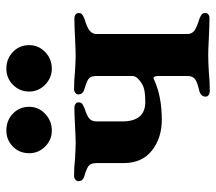

<svg xmlns="http://www.w3.org/2000/svg" viewBox="-58 -619 680 604"><g transform="rotate(-90 282.0 -317.0)"><path d="M14 0ZM280 -10Q280 -25 298 -30Q325 -36 335 -43.5Q345 -51 345 -67V-159Q345 -168 342 -172Q339 -176 335 -173Q282 -148 207 -148Q150 -148 110.5 -179Q71 -210 71 -268V-353Q71 -370 63.5 -377Q56 -384 32 -391Q14 -396 14 -410Q14 -416 19 -420Q24 -424 31 -424Q58 -424 84 -421Q118 -419 135 -419Q153 -419 189 -421Q227 -423 245 -423Q252 -423 257 -419.5Q262 -416 262 -410Q262 -402 257.5 -398.5Q253 -395 243 -391Q218 -383 210 -375Q202 -367 202 -353V-273Q202 -200 263 -200Q288 -200 303 -203.5Q318 -207 331 -218Q345 -229 345 -240V-353Q345 -370 337.5 -377Q330 -384 305 -391Q287 -396 287 -410Q287 -416 292 -420Q297 -424 304 -424Q333 -424 360 -421Q394 -419 410 -419Q426 -419 466 -421Q506 -423 526 -423Q533 -423 538 -419.5Q543 -416 543 -410Q543 -402 538.5 -398.5Q534 -395 524 -391Q497 -383 487 -374.5Q477 -366 477 -353V-68Q477 -54 487 -46Q497 -38 524 -30Q534 -26 538.5 -22.5Q543 -19 543 -11Q543 -5 538.5 -1.5Q534 2 527 2Q507 2 465 0Q427 -2 410 -2Q393 -2 357 0Q329 3 298 3Q291 3 285.5 -0.5Q280 -4 280 -10ZM102 -565Q102 -596 123 -616.5Q144 -637 173 -637Q205 -637 226.5 -616.5Q248 -596 248 -565Q248 -536 226 -515Q204 -494 173 -494Q144 -494 123 -515Q102 -536 102 -565ZM296 -565Q296 -595 317 -616Q338 -637 368 -637Q399 -637 420.5 -616.5Q442 -596 442 -565Q442 -536 420.5 -515Q399 -494 368 -494Q339 -494 317.5 -515Q296 -536 296 -565Z"/></g></svg>

Font: EB Garamond
Style: Bold
Weight: 700
Designer: Georg Duffner and Octavio Pardo
Foundry: Georg Duffner
Version: Version 1.000; ttfautohint (v1.6)